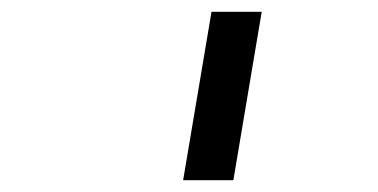

<svg xmlns="http://www.w3.org/2000/svg" viewBox="-20 -760 640 325"><path d="M290 -455 338 -740H423L375 -455Z"/></svg>

Font: IBM Plex Mono Text
Style: Italic
Weight: 450
Italic angle: -9°
Monospace: yes
Designer: Mike Abbink, Paul van der Laan, Pieter van Rosmalen
Foundry: Bold Monday
Version: Version 2.1